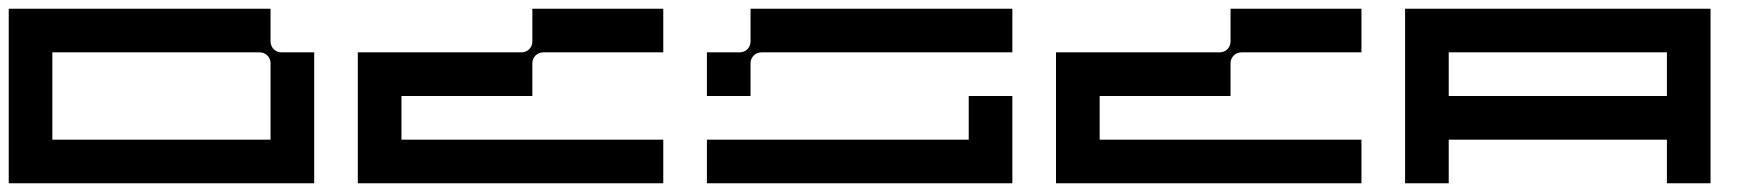

<svg xmlns="http://www.w3.org/2000/svg" viewBox="-20 -420 4040 440"><path d="M625 -300C611 -300 600 -311 600 -325V-400H0V0H700V-300ZM100 -100V-300H575C589 -300 600 -289 600 -275V-100Z M1200 -200V-275C1200 -289 1211 -300 1225 -300H1500V-400H1200V-325C1200 -311 1189 -300 1175 -300H800V0H1500V-100H900V-200Z M1700 -400V-325C1700 -311 1689 -300 1675 -300H1600V-200H1700V-275C1700 -289 1711 -300 1725 -300H2300V-400ZM2200 -100H1600V0H2300V-200H2200Z M2800 -200V-275C2800 -289 2811 -300 2825 -300H3100V-400H2800V-325C2800 -311 2789 -300 2775 -300H2400V0H3100V-100H2500V-200Z M3900 -400H3200V0H3300V-100H3800V0H3900ZM3800 -200H3300V-300H3800Z"/></svg>

Font: Broadcast
Style: Regular
Weight: 400
Designer: Mıchael Chrıstophersson
Foundry: Aeriform
Version: Version 1.000;PS 001.000;hotconv 1.0.88;makeotf.lib2.5.64775